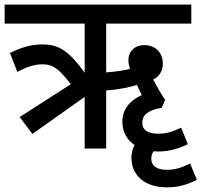

<svg xmlns="http://www.w3.org/2000/svg" viewBox="-20 -642 871 830"><path d="M120 -63 346 -223V0H439V-251C485 -254 540 -264 572 -275C577 -263 585 -247 593 -231C537 -206 509 -165 509 -117C509 -73 528 -37 562 -15C553 1 548 19 548 38C548 118 607 168 703 168C755 168 797 153 831 135L802 65C762 84 737 92 702 92C660 92 634 77 634 43C634 32 637 22 644 12C650 12 657 13 663 13C716 13 758 -2 792 -19L763 -90C722 -71 698 -64 663 -64C621 -64 595 -78 595 -113C595 -142 618 -167 680 -176H679L694 -210C676 -237 659 -266 642 -298C665 -309 684 -332 684 -367C684 -411 655 -447 603 -447C568 -447 535 -425 535 -381C535 -368 538 -356 542 -344C516 -337 475 -332 439 -329V-540H807V-622H0V-540H346V-328C279 -419 238 -450 163 -450C112 -450 68 -435 23 -413L55 -331C100 -355 131 -364 164 -364C210 -364 235 -344 286 -278L65 -136Z"/></svg>

Font: Noto Sans SemiCondensed Medium
Style: Regular
Weight: 500
Width: 4
Designer: Monotype Design Team
Foundry: Monotype Imaging Inc.
Version: Version 2.013